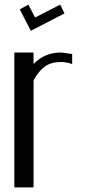

<svg xmlns="http://www.w3.org/2000/svg" viewBox="-20 -810 436 830"><path d="M131.8 -734.4 240.2 -790 258.8 -752 113.3 -676.8 65.4 -769.5 102.5 -790ZM42 -583H125V-533.2Q172.9 -583 243.2 -583Q253.9 -583 292 -576.2V-533.2Q266.6 -542 243.2 -542Q202.1 -542 175.3 -523.4Q148.4 -504.9 125 -462.9V0H42Z"/></svg>

Font: wanta
Style: Medium
Weight: 500
Version: Version 0.91